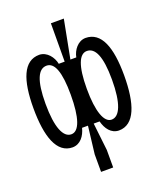

<svg xmlns="http://www.w3.org/2000/svg" viewBox="-161 -801 923 1102"><g transform="rotate(-20 300.0 -250.0)"><path d="M177 -61C128 -61 97 -131 97 -276C97 -420 127 -480 177 -480C225 -480 251 -416 251 -276C251 -135 225 -61 177 -61ZM159 12C206 11 235 -28 247 -75H283L263 93V200H337V93L318 -75H354C366 -28 394 11 441 12C538 12 577 -102 577 -276C577 -447 538 -553 441 -553C394 -552 362 -508 354 -466H318L363 -700H284L283 -466H247C239 -508 206 -552 159 -553C62 -553 23 -447 23 -276C23 -102 62 12 159 12ZM423 -61C378 -61 349 -135 349 -276C349 -416 377 -480 423 -480C473 -480 503 -420 503 -276C503 -131 472 -61 423 -61Z"/></g></svg>

Font: Fliege Mono Light
Style: Regular
Weight: 300
Version: Version 0.020;Glyphs 3.3 (3306)